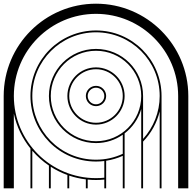

<svg xmlns="http://www.w3.org/2000/svg" viewBox="-20 -1020 1040 1040"><path d="M500 -745C635.2 -745 745 -635.2 745 -500V-499.9C745 -364.7 635.2 -255 500 -255C364.8 -255 255 -364.8 255 -500C255 -635.2 364.8 -745 500 -745ZM500 -645C580 -645 645 -580 645 -500C645 -420 580 -355 500 -355C420 -355 355 -420 355 -500C355 -580 420 -645 500 -645ZM500 -655C414.4 -655 345 -585.6 345 -500C345 -414.4 414.4 -345 500 -345C585.6 -345 655 -414.4 655 -500C655 -585.6 585.6 -655 500 -655ZM500 -545C524.8 -545 545 -524.8 545 -500C545 -475.2 524.8 -455 500 -455C475.2 -455 455 -475.2 455 -500C455 -524.8 475.2 -545 500 -545ZM500 -555C469.6 -555 445 -530.4 445 -500C445 -469.6 469.6 -445 500 -445C530.4 -445 555 -469.6 555 -500C555 -530.4 530.4 -555 500 -555ZM500 -845C690.4 -845 845 -690.4 845 -500C845 -412 811.3 -329.8 755 -267.7V-500C755 -640.8 640.8 -755 500 -755C359.2 -755 245 -640.8 245 -500C245 -359.2 359.2 -245 500 -245C553.9 -245 603.8 -261.7 645 -290.3V-186.9C600.9 -166.4 551.8 -155 500 -155C304.6 -155 155 -313.5 155 -500C155 -690.4 309.6 -845 500 -845ZM500 -1000C224 -1000 0 -776 0 -500V0H55V-404.7C70 -334.2 101.4 -269.8 145 -215.5V0H155V-203.4C181.3 -172.9 211.6 -145.9 245 -123.2V0H255V-116.6C283.1 -98.6 313.2 -83.6 345 -72.1V0H355V-68.6C383.8 -58.9 413.9 -52 445 -48.3V0H455V-47.2C469.8 -45.7 484.8 -45 500 -45C515.2 -45 530.4 -45.8 545 -47.4V0H555V-149.2C586.6 -154.2 616.8 -163.2 645 -175.9V0H655V-297.5C697.7 -330.3 729.7 -376.1 745 -429.1V0H755V-253.1C798.5 -298.2 829.9 -354.5 845 -416.5V0H855V-500C855 -696 696 -855 500 -855C304 -855 145 -696 145 -500C145 -308.1 299 -145 500 -145C515.2 -145 530.3 -146 545 -147.8V-57.4C530.5 -55.8 515.2 -55 500 -55C254.4 -55 55 -254.4 55 -500C55 -745.6 254.4 -945 500 -945C745.6 -945 945 -745.6 945 -500V0H1000V-500C1000 -776 776 -1000 500 -1000Z"/></svg>

Font: GlukFramesM7
Style: Medium
Weight: 500
Monospace: yes
Designer: gluk
Foundry: gluk
Version: Version 1.01